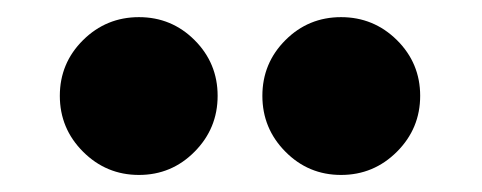

<svg xmlns="http://www.w3.org/2000/svg" viewBox="-20 -811 562 224"><path d="M76.9 -634Q49.8 -661.1 49.8 -699.2Q49.8 -737.3 76.9 -764.2Q104 -791 142.1 -791Q180.2 -791 207 -764.2Q233.9 -737.3 233.9 -699.2Q233.9 -661.1 207 -634Q180.2 -606.9 142.1 -606.9Q104 -606.9 76.9 -634ZM313 -634Q286.1 -661.1 286.1 -699.2Q286.1 -737.3 313 -764.2Q339.8 -791 377.9 -791Q416 -791 443.1 -764.2Q470.2 -737.3 470.2 -699.2Q470.2 -661.1 443.1 -634Q416 -606.9 377.9 -606.9Q339.8 -606.9 313 -634Z"/></svg>

Font: Hussar Preview
Style: Bold
Weight: 700
Foundry: Cannot Into Space Fonts, PlusOne Fonts
Version: Version 2.29RC2 "Millennial"